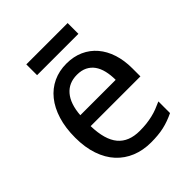

<svg xmlns="http://www.w3.org/2000/svg" viewBox="-194 -796 922 922"><g transform="rotate(-45 267.5 -334.5)"><path d="M296.9 9.8Q243.2 9.8 198.7 -8.3Q154.3 -26.4 122.3 -61Q90.3 -95.7 72.8 -147Q55.2 -198.2 55.2 -264.2Q55.2 -330.6 71.3 -382.8Q87.4 -435.1 116.7 -471.4Q146 -507.8 186.8 -526.9Q227.5 -545.9 276.9 -545.9Q325.2 -545.9 363.8 -528.6Q402.3 -511.2 429.2 -479.7Q456.1 -448.2 470.5 -404.1Q484.9 -359.9 484.9 -306.2V-251H147Q149.4 -156.7 186.8 -112.3Q224.1 -67.9 297.9 -67.9Q322.8 -67.9 344 -70.3Q365.2 -72.8 385 -77.4Q404.8 -82 423.3 -89.1Q441.9 -96.2 460.9 -105V-25.9Q441.4 -16.6 422.6 -9.8Q403.8 -2.9 384 1.5Q364.3 5.9 343 7.8Q321.8 9.8 296.9 9.8ZM274.9 -472.2Q219.2 -472.2 186.8 -434.1Q154.3 -396 148.9 -323.2H389.2Q389.2 -356.4 382.6 -384Q376 -411.6 362.1 -431.2Q348.1 -450.7 326.7 -461.4Q305.2 -472.2 274.9 -472.2ZM138.2 -679.2H418.9V-606H138.2Z"/></g></svg>

Font: Genotype
Style: Regular
Weight: 400
Foundry: Ascender Corporation
Version: Version 1.00